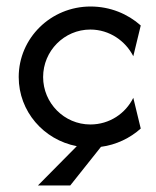

<svg xmlns="http://www.w3.org/2000/svg" viewBox="-20 -445 478 590"><path d="M96.5 125H195.8L290.3 6.2C337.5 0 379.9 -20.8 412.5 -50L389.6 -144.4C366 -96.5 316.7 -62.5 257.6 -62.5C177.1 -62.5 112.5 -128.5 112.5 -208.3C112.5 -288.2 177.1 -354.2 257.6 -354.2C316.7 -354.2 366 -318.8 389.6 -272.2L412.5 -366.7C372.9 -402.1 318.8 -425 258.3 -425C136.1 -425 37.5 -327.8 37.5 -208.3C37.5 -102.8 113.9 -15.3 216 4.2Z"/></svg>

Font: Afacad
Style: Regular
Weight: 400
Designer: Kristian Moeller
Foundry: Dicotype
Version: Version 1.000